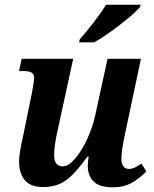

<svg xmlns="http://www.w3.org/2000/svg" viewBox="-20 -786 656 816"><path d="M353 -82Q353 -98 357 -120H351Q304 -53 263.5 -22Q223 9 163 9Q109 9 85 -21Q61 -51 61 -99Q61 -133 79 -212L115 -388L119 -410Q125 -446 125 -453Q125 -471 114.5 -477.5Q104 -484 78 -484H61L72 -536H291L226 -237Q210 -167 210 -127Q210 -79 247 -79Q271 -79 299 -111.5Q327 -144 350.5 -195Q374 -246 385 -297L437 -536H579L509 -206Q496 -145 496 -111Q496 -90 504.5 -79Q513 -68 527 -68Q540 -68 552 -73.5Q564 -79 581 -91L602 -58Q574 -28 540 -9Q506 10 459 10Q402 10 377.5 -15Q353 -40 353 -82ZM319 -619Q345 -648 377 -689.5Q409 -731 431 -766H578L575 -756Q551 -728 489 -680Q427 -632 380 -606H316Z"/></svg>

Font: Noto Serif Narrow
Style: Bold Italic
Weight: 700
Width: 4
Italic angle: -12°
Designer: Monotype Design Team
Foundry: Monotype Imaging Inc.
Version: Version 1.001